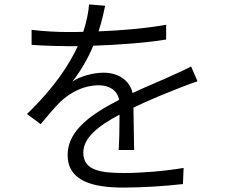

<svg xmlns="http://www.w3.org/2000/svg" viewBox="-20 -812 1040 869"><path d="M587 -133C586 -182 585 -268 584 -325C661 -362 734 -391 792 -414C818 -424 851 -437 874 -444L845 -511C820 -498 797 -487 769 -475C715 -449 652 -425 580 -391C567 -450 513 -483 449 -483C404 -483 345 -468 308 -443C347 -493 380 -551 402 -605C510 -609 633 -617 732 -633V-700C637 -683 529 -674 426 -670C441 -715 450 -757 456 -786L383 -792C381 -757 371 -712 357 -668C333 -667 311 -667 289 -667C245 -667 176 -670 123 -677V-609C178 -605 243 -603 285 -603H332C297 -528 234 -423 102 -296L164 -250C197 -289 226 -325 254 -352C300 -395 360 -426 427 -426C474 -426 511 -404 519 -360C403 -300 286 -226 286 -111C286 8 400 37 539 37C624 37 732 30 808 21L811 -52C724 -37 618 -29 542 -29C439 -29 357 -39 357 -121C357 -189 426 -243 521 -293C521 -240 520 -172 517 -133Z"/></svg>

Font: Noto Sans CJK JP DemiLight
Style: Regular
Weight: 350
Designer: Ryoko NISHIZUKA (kana & ideographs); Paul D. Hunt (Latin, Greek & Cyrillic); Wenlong ZHANG (bopomofo); Sandoll Communica
Foundry: Adobe Systems Incorporated
Version: Version 1.004;PS 1.004;hotconv 1.0.82;makeotf.lib2.5.63406